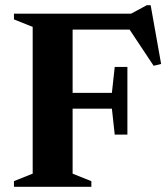

<svg xmlns="http://www.w3.org/2000/svg" viewBox="-20 -723 650 743"><path d="M473 -464V-202H424L413 -302.5H261V-51L333.5 -22V0H34V-22L106.5 -51V-619L34 -648V-670H487L548.5 -703H563L603.5 -475.5L574.5 -468.5L481.5 -608.5H261V-363.5H413L424 -464Z"/></svg>

Font: Newsreader Text
Style: Bold
Weight: 700
Designer: Hugues Gentile
Foundry: Production Type
Version: Version 1.001